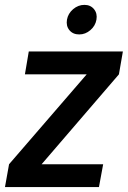

<svg xmlns="http://www.w3.org/2000/svg" viewBox="-28 -760 519 780"><path d="M471.2 -550.8 455.1 -458 141.1 -92.8H391.1L374 0H-7.8L8.8 -92.8L324.2 -458H73.2L88.9 -550.8ZM293.9 -620.1Q268.1 -620.1 253.9 -637.5Q239.7 -654.8 244.1 -680.2Q248.5 -705.1 269 -722.7Q289.6 -740.2 314.9 -740.2Q339.8 -740.2 354 -722.7Q368.2 -705.1 363.8 -680.2Q359.4 -654.8 339.1 -637.5Q318.8 -620.1 293.9 -620.1Z"/></svg>

Font: Poppins Medium
Style: Italic
Weight: 500
Italic angle: -10°
Designer: Ninad Kale (Devanagari), Jonny Pinhorn (Latin)
Foundry: Indian Type Foundry
Version: Version 3.200;PS 1.000;hotconv 16.6.54;makeotf.lib2.5.65590